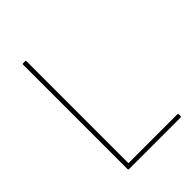

<svg xmlns="http://www.w3.org/2000/svg" viewBox="-194 -748 840 840"><g transform="rotate(-45 226.5 -327.5)"><path d="M101 0Q98 0 98 -3V-652Q98 -655 101 -655H115Q119 -655 119 -652V-20H422Q426 -20 426 -17V-3Q426 0 422 0Z"/></g></svg>

Font: Sofia Sans Semi Condensed Thin
Style: Regular
Weight: 250
Version: Version 4.100